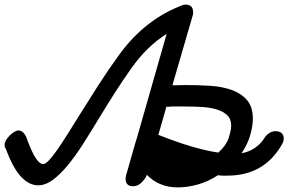

<svg xmlns="http://www.w3.org/2000/svg" viewBox="-45 -762 1251 833"><path d="M703 -392H713Q724 -392 735.5 -392.5Q747 -393 759 -393Q811 -393 863.5 -390Q916 -387 958 -372.5Q1000 -358 1026 -328.5Q1052 -299 1052 -246Q1052 -218 1041.5 -178.5Q1031 -139 1003 -97Q1035 -103 1059 -119Q1083 -135 1098 -157Q1117 -190 1148 -193Q1186 -193 1186 -160Q1186 -147 1177 -134L1178 -135Q1101 0 941 0Q930 0 921.5 0Q913 0 901 -2Q858 26 813 38.5Q768 51 726 51Q684 51 650 36.5Q616 22 592 -4Q592 -3 591.5 -2Q591 -1 591 0Q585 14 569 30Q553 46 532 46Q500 46 500 13Q500 4 502 -1Q511 -33 520.5 -66Q530 -99 539 -131L548 -161V-160Q566 -224 582 -279Q598 -334 613 -387.5Q628 -441 644 -496Q660 -551 678 -615Q593 -562 525 -466Q486 -411 451 -356Q416 -301 384 -248Q349 -190 315.5 -137.5Q282 -85 249 -45Q216 -5 184 18.5Q152 42 120 42Q82 42 47 5.5Q12 -31 -20 -117Q-24 -122 -24.5 -126.5Q-25 -131 -25 -136Q-25 -144 -18.5 -154.5Q-12 -165 -3 -174Q6 -183 16.5 -189.5Q27 -196 35 -196Q54 -196 68 -170Q91 -105 109 -77.5Q127 -50 142 -50Q152 -50 167.5 -66.5Q183 -83 203 -111.5Q223 -140 247.5 -179Q272 -218 300 -263Q338 -324 381.5 -392Q425 -460 474 -527Q585 -679 748 -740H749Q754 -742 760 -742Q776 -742 784.5 -734Q793 -726 793 -706Q793 -705 792.5 -702.5Q792 -700 792 -698ZM701 -300Q697 -299 690.5 -299Q684 -299 677 -299Q668 -266 660 -239.5Q652 -213 642 -177Q720 -146 784 -127Q848 -108 902 -100Q935 -129 946.5 -162Q958 -195 958 -218Q958 -246 940.5 -262.5Q923 -279 894 -287.5Q865 -296 828.5 -298Q792 -300 755 -300ZM753 -42Q772 -42 792 -45.5Q812 -49 835 -58L839 -10Q744 -28 613 -80L645 -113Q677 -42 753 -42Z"/></svg>

Font: Discipuli Britannica Bold
Style: Regular
Weight: 700
Designer: Peter Wiegel
Foundry: Peter Wiegel
Version: Version 0.001 2009